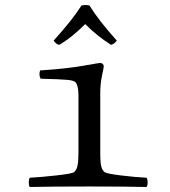

<svg xmlns="http://www.w3.org/2000/svg" viewBox="-20 -744 680 766"><path d="M337 -722Q374 -662 446 -582Q436 -568 423 -565Q365 -602 320 -648Q264 -592 216 -565Q203 -568 194 -582Q270 -666 305 -722Q323 -726 337 -722ZM380 -134Q380 -109 381.5 -94.5Q383 -80 387 -71Q391 -62 398 -57Q406 -51 463.5 -44Q521 -37 564 -35Q569 -30 569 -16Q569 -2 564 2Q478 0 338 0Q183 0 99 2Q95 -2 95 -16Q95 -30 99 -35Q141 -37 204 -44Q267 -51 275 -57Q280 -61 283.5 -67Q287 -73 289 -82Q291 -91 292 -103.5Q293 -116 293 -134V-364Q293 -401 282 -415Q276 -423 247.5 -425.5Q219 -428 142 -430Q134 -446 140 -463Q247 -470 314 -482Q376 -493 380 -493Q385 -493 389.5 -489Q394 -485 394 -480Q394 -474 387 -442.5Q380 -411 380 -372Z"/></svg>

Font: Libertinus Mono
Style: Regular
Weight: 400
Designer: Philipp H. Poll
Foundry: Khaled Hosny
Version: Version 6.7